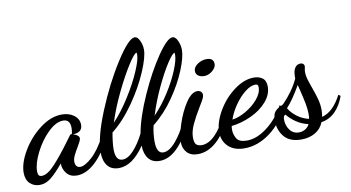

<svg xmlns="http://www.w3.org/2000/svg" viewBox="-101 -905 2087 1142"><g transform="rotate(-10 942.0 -334.5)"><path d="M-26 -41Q-26 -99 16.5 -171Q59 -243 125 -293Q191 -343 257 -343Q301 -343 330.5 -320.5Q360 -298 360 -263Q360 -217 303 -215Q339 -204 339 -185Q339 -178 332 -164Q325 -150 316 -135Q300 -109 291 -89.5Q282 -70 282 -53Q282 -38 289.5 -27.5Q297 -17 312 -17Q340 -17 383.5 -56Q427 -95 468 -173L487 -154Q450 -71 395 -20.5Q340 30 284 30Q244 30 222.5 3.5Q201 -23 201 -57Q156 -3 124 22Q92 47 56 47Q21 47 -2.5 24Q-26 1 -26 -41ZM264 -186 284 -213Q287 -218 292 -218L296 -217Q301 -233 301 -254Q301 -306 259 -306Q215 -306 167 -259Q119 -212 86.5 -147Q54 -82 54 -36Q54 -19 59.5 -11.5Q65 -4 77 -4Q112 -4 158.5 -54.5Q205 -105 264 -186Z M446 -81Q446 -170 508.5 -323Q571 -476 649 -598Q727 -720 764 -720Q781 -720 793.5 -693Q806 -666 806 -638Q806 -593 769 -506.5Q732 -420 669.5 -330.5Q607 -241 536 -185Q525 -123 525 -85Q525 -16 568 -16Q600 -16 635 -54Q670 -92 699 -150Q717 -248 773.5 -374Q830 -500 891.5 -590.5Q953 -681 985 -681Q1003 -681 1015.5 -653.5Q1028 -626 1028 -597Q1028 -554 997 -477.5Q966 -401 910.5 -321Q855 -241 784 -185Q773 -136 773 -90Q773 -16 814 -16Q850 -16 890 -63Q930 -110 959 -175L984 -162Q894 30 784 30Q740 30 717 1Q694 -28 693 -78Q620 30 538 30Q492 30 469 0Q446 -30 446 -81ZM761 -616Q761 -626 759 -628Q746 -628 707 -567Q668 -506 624.5 -416Q581 -326 554 -241Q606 -296 654 -372Q702 -448 731.5 -516Q761 -584 761 -616ZM983 -576Q983 -585 982 -588Q969 -588 935.5 -536.5Q902 -485 864 -404.5Q826 -324 800 -240Q851 -293 893 -359.5Q935 -426 959 -485Q983 -544 983 -576Z M1082 -460Q1082 -483 1107.5 -500.5Q1133 -518 1162 -518Q1205 -518 1205 -481Q1205 -460 1182 -440.5Q1159 -421 1132 -421Q1111 -421 1096.5 -431Q1082 -441 1082 -460ZM926 -59Q926 -99 948.5 -167.5Q971 -236 1005.5 -288Q1040 -340 1075 -340Q1088 -340 1096.5 -332.5Q1105 -325 1105 -311Q1105 -302 1097 -286.5Q1089 -271 1071 -242Q1039 -189 1020.5 -148.5Q1002 -108 1002 -72Q1002 -41 1013 -30Q1024 -19 1047 -19Q1126 -19 1204 -172L1219 -156Q1184 -68 1130 -19Q1076 30 1014 30Q972 30 949 5Q926 -20 926 -59Z M1161 -77Q1161 -135 1200 -202.5Q1239 -270 1300 -315.5Q1361 -361 1420 -361Q1451 -361 1472 -345.5Q1493 -330 1493 -294Q1493 -246 1456 -203.5Q1419 -161 1360.5 -134Q1302 -107 1241 -100Q1239 -90 1239 -77Q1239 -51 1253.5 -25Q1268 1 1316 1Q1377 1 1440.5 -48.5Q1504 -98 1543 -172L1563 -156Q1523 -66 1448.5 -11Q1374 44 1294 44Q1231 44 1196 10Q1161 -24 1161 -77ZM1439 -299Q1439 -310 1435 -314Q1431 -318 1422 -318Q1393 -318 1358.5 -290.5Q1324 -263 1295 -221Q1266 -179 1252 -137Q1288 -141 1332.5 -166Q1377 -191 1408 -227.5Q1439 -264 1439 -299Z M1499 -86Q1499 -125 1513 -140.5Q1527 -156 1544.5 -164Q1562 -172 1565 -175Q1629 -241 1662 -312V-322Q1662 -359 1674.5 -377Q1687 -395 1707 -395Q1729 -395 1731 -375Q1731 -370 1728.5 -360Q1726 -350 1726 -339Q1726 -320 1732 -299Q1738 -278 1751 -242Q1767 -198 1775.5 -166Q1784 -134 1784 -101Q1784 -84 1780 -60Q1848 -77 1898 -173L1910 -164Q1890 -107 1854.5 -72Q1819 -37 1771 -30Q1755 10 1719 30.5Q1683 51 1636 51Q1566 51 1532.5 10.5Q1499 -30 1499 -86ZM1704 -93Q1703 -125 1697 -156Q1691 -187 1679 -236L1670 -272Q1621 -187 1583 -147Q1600 -118 1631 -94.5Q1662 -71 1701 -62Q1704 -71 1704 -93ZM1693 -32Q1654 -40 1621 -62.5Q1588 -85 1568 -111Q1554 -108 1554 -84Q1554 -48 1574 -20.5Q1594 7 1629 7Q1649 7 1666.5 -3Q1684 -13 1693 -32Z"/></g></svg>

Font: Dancing Script
Style: Bold
Weight: 700
Designer: Pablo Impallari
Foundry: Pablo Impallari
Version: Version 2.000